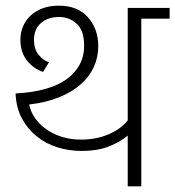

<svg xmlns="http://www.w3.org/2000/svg" viewBox="-20 -658 619 678"><path d="M61 -330Q107 -334 147 -346Q187 -358 215.5 -378.5Q244 -399 260.5 -428.5Q277 -458 277 -497Q277 -551 250.5 -574.5Q224 -598 189 -598Q149 -598 124.5 -576.5Q100 -555 100 -517Q100 -485 116 -465Q132 -445 153 -438L132 -404Q99 -415 75.5 -444Q52 -473 52 -518Q52 -542 61 -564Q70 -586 87.5 -602.5Q105 -619 130 -628.5Q155 -638 188 -638Q254 -638 290.5 -597Q327 -556 327 -495Q327 -457 312 -423Q297 -389 266.5 -361.5Q236 -334 190 -315Q144 -296 83 -289Q89 -260 106.5 -237Q124 -214 148.5 -198Q173 -182 203 -173.5Q233 -165 266 -165Q320 -165 364 -184Q408 -203 431 -233V-630H579V-592H479V0H431V-179Q406 -158 366 -141.5Q326 -125 267 -125Q223 -125 182 -138Q141 -151 109 -177Q77 -203 57 -240.5Q37 -278 35 -328Z"/></svg>

Font: Mukta ExtraLight
Style: Regular
Weight: 275
Designer: Girish Dalvi and Yashodeep Gholap
Foundry: Ek Type
Version: Version 2.538;PS 1.002;hotconv 16.6.51;makeotf.lib2.5.65220;